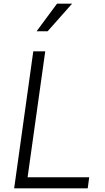

<svg xmlns="http://www.w3.org/2000/svg" viewBox="-20 -1024 573 1044"><path d="M57 0H457L465 -60H130L226 -745H161ZM179 -854H239L372 -1004H290Z"/></svg>

Font: Mluvka Light
Style: Italic
Weight: 300
Italic angle: -8°
Designer: Modified by Jiří Krblich, Original typeface by Gumpita Rahayu
Foundry: Gumpita Rahayu & Jiří Krblich
Version: Version 2.000;Glyphs 3.1.1 (3134)